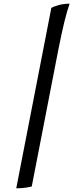

<svg xmlns="http://www.w3.org/2000/svg" viewBox="-20 -820 442 1040"><path d="M68 200 258 -777Q271 -785 298 -792.5Q325 -800 357 -800Q342 -757 328 -699Q314 -641 297 -556L152 190Q142 193 119.5 196.5Q97 200 68 200Z"/></svg>

Font: Texturina Medium 12pt SemiBold
Style: Italic
Weight: 600
Italic angle: -11°
Version: Version 1.002